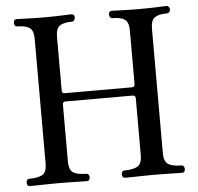

<svg xmlns="http://www.w3.org/2000/svg" viewBox="-52 -779 856 832"><g transform="rotate(-5 376.0 -363.0)"><path d="M46 0Q32 0 32 -16Q32 -32 46 -32Q82 -32 101.5 -42.5Q121 -53 121 -93V-634Q121 -670 104 -682Q87 -694 51 -694Q44 -694 40.5 -699Q37 -704 37 -710Q37 -726 51 -726Q56 -726 78.5 -725Q101 -724 127 -723.5Q153 -723 169 -723Q185 -723 211 -723.5Q237 -724 260 -725Q283 -726 288 -726Q302 -726 302 -711Q302 -704 298 -699Q294 -694 288 -694Q252 -694 235 -682Q218 -670 218 -634V-401Q218 -388 230 -388H522Q535 -388 535 -401V-634Q535 -670 518 -682Q501 -694 465 -694Q458 -694 454.5 -699Q451 -704 451 -711Q451 -726 465 -726Q470 -726 492.5 -725Q515 -724 541 -723.5Q567 -723 583 -723Q599 -723 625 -723.5Q651 -724 674 -725Q697 -726 702 -726Q708 -726 712 -721Q716 -716 716 -710Q716 -704 712 -699Q708 -694 702 -694Q666 -694 648.5 -682Q631 -670 631 -634V-93Q631 -54 650.5 -43Q670 -32 706 -32Q713 -32 716.5 -27Q720 -22 720 -16Q720 0 706 0Q700 0 676 -0.5Q652 -1 625.5 -1.5Q599 -2 583 -2Q567 -2 540.5 -1.5Q514 -1 490.5 -0.5Q467 0 460 0Q446 0 446 -16Q446 -32 460 -32Q496 -32 515.5 -43Q535 -54 535 -93V-339Q535 -352 522 -352H230Q218 -352 218 -339V-93Q218 -54 237 -43Q256 -32 292 -32Q299 -32 302.5 -27Q306 -22 306 -16Q306 0 292 0Q286 0 262 -0.5Q238 -1 211.5 -1.5Q185 -2 169 -2Q153 -2 126.5 -1.5Q100 -1 76.5 -0.5Q53 0 46 0Z"/></g></svg>

Font: Zen Old Mincho Medium
Style: Regular
Weight: 500
Designer: Yoshimichi Ohira
Foundry: Positype
Version: Version 1.500